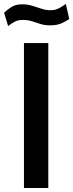

<svg xmlns="http://www.w3.org/2000/svg" viewBox="-32 -938 365 958"><path d="M87.5 0V-723H209V0ZM8.5 -808 -11.5 -874.5Q6 -891.5 26.8 -904Q47.5 -916.5 79 -916.5Q105.5 -916.5 129 -909.2Q152.5 -902 174.8 -894.5Q197 -887 219.5 -887Q244 -887 262.5 -897Q281 -907 296.5 -918.5L313.5 -843.5Q299 -832.5 275.5 -822Q252 -811.5 219.5 -811.5Q192 -811.5 170.2 -818.2Q148.5 -825 128 -831.8Q107.5 -838.5 83.5 -838.5Q58.5 -838.5 42.5 -830.2Q26.5 -822 8.5 -808Z"/></svg>

Font: Public Sans Thin SemiBold
Style: Regular
Weight: 600
Version: Version 2.001